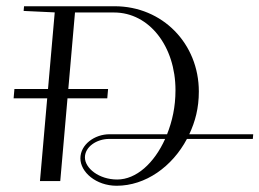

<svg xmlns="http://www.w3.org/2000/svg" viewBox="-20 -580 831 615"><path d="M508.9 -135C474.1 -57.4 416.4 -5 355.4 -5C296.8 -5 252 -41.3 252 -75.8C252 -109.5 289.3 -135 329.8 -135ZM173 0 196.2 -265H323.6L326.2 -295H198.8L220.2 -540H345.2C458.4 -540 542.1 -431.1 542.1 -291.3C542.1 -237 531.6 -191.7 515.2 -150H331.1C282.4 -150 237.5 -116.6 237.5 -72.8C237.5 -28.7 287.7 15 353.7 15C446.1 15 531.6 -46 578.8 -135H789.8L791.1 -150H586.3C605.4 -191 616.9 -233.5 616.9 -286.9C616.9 -439.9 500.9 -560 347 -560H57L55.7 -545L155.3 -540.3L133.8 -295H26.2L23.6 -265H131.2L108 0Z"/></svg>

Font: Galberik
Style: Regular
Weight: 400
Designer: Gluk
Foundry: Gluk
Version: Version 0.50